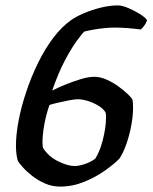

<svg xmlns="http://www.w3.org/2000/svg" viewBox="-20 -690 564 710"><path d="M202 0Q173 0 146.5 -11.5Q120 -23 98.5 -40Q77 -57 63.5 -72.5Q50 -88 46 -95Q43 -105 41 -119Q39 -133 39 -151Q39 -193 49 -245Q59 -297 77.5 -352Q96 -407 121 -458Q146 -509 177 -550Q208 -591 242 -615Q260 -628 289 -640.5Q318 -653 351.5 -661.5Q385 -670 416 -670Q431 -670 454 -660.5Q477 -651 497.5 -638Q518 -625 524 -615Q519 -602 512 -593Q505 -584 500 -581Q477 -584 453 -586Q429 -588 403 -588Q387 -588 366.5 -586Q346 -584 326 -580.5Q306 -577 291 -573Q284 -566 264 -539Q244 -512 219.5 -465.5Q195 -419 173 -355Q192 -365 220 -376.5Q248 -388 277.5 -397Q307 -406 328 -406Q351 -406 374.5 -395.5Q398 -385 418.5 -370Q439 -355 453 -341.5Q467 -328 470 -321Q471 -316 471.5 -308.5Q472 -301 472 -289Q472 -262 465.5 -226.5Q459 -191 447.5 -158Q436 -125 422 -104Q403 -84 368.5 -59.5Q334 -35 291 -17.5Q248 0 202 0ZM256 -76Q271 -76 292.5 -83Q314 -90 332 -103Q340 -115 347 -132Q354 -149 359.5 -170Q365 -191 368.5 -212.5Q372 -234 372 -253Q372 -257 372 -262.5Q372 -268 370 -275Q361 -289 342.5 -300Q324 -311 303.5 -317Q283 -323 268 -323Q256 -323 235.5 -319Q215 -315 195.5 -310.5Q176 -306 163 -302Q156 -283 150 -258.5Q144 -234 140.5 -209Q137 -184 137 -164Q137 -156 138 -149Q139 -142 141 -140Q161 -110 196 -93Q231 -76 256 -76Z"/></svg>

Font: Texturina 12pt SemiBold
Style: Italic
Weight: 600
Italic angle: -11°
Version: Version 1.002